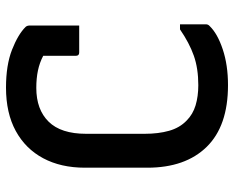

<svg xmlns="http://www.w3.org/2000/svg" viewBox="-90 -670 780 640"><g transform="rotate(-90 300.0 -350.0)"><path d="M336 20Q200 20 130.5 -51Q61 -122 61 -249V-457Q61 -537 92.5 -596Q124 -655 183.5 -687.5Q243 -720 328 -720Q403 -720 454 -700Q505 -680 530 -655Q535 -650 535 -640V-476H445Q434 -476 434 -487V-596Q411 -608 385 -613.5Q359 -619 327 -619Q255 -619 214.5 -578Q174 -537 174 -453V-258Q174 -212 184 -176.5Q194 -141 218 -118Q239 -97 269 -88Q299 -79 336 -79Q392 -79 434.5 -94Q477 -109 522 -140H539V-54Q539 -46 533 -41Q508 -15 455.5 2.5Q403 20 336 20Z"/></g></svg>

Font: Recursive Sn Lnr St Med
Style: Regular
Weight: 500
Version: Version 1.085;hotconv 1.1.0;makeotfexe 2.6.0; ttfautohint (v